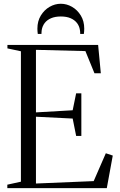

<svg xmlns="http://www.w3.org/2000/svg" viewBox="-20 -976 625 996"><path d="M88.5 -33.5V-710L18.5 -725V-743H489L503 -596H470L423 -711L166.5 -717.5V-393L357 -404L375 -492H402V-271H375L357 -361L166.5 -370.5V-24L466 -36.5L529 -181L565 -169L534 0H18V-18ZM295.5 -956.5Q326 -956.5 353.8 -940.5Q381.5 -924.5 399.2 -895.5Q417 -866.5 417 -827.5Q417 -820 416.5 -814Q416 -808 415 -800H396Q396 -805.5 395.8 -810.8Q395.5 -816 394.5 -820.5Q391.5 -841 379.2 -856.8Q367 -872.5 346.2 -881.5Q325.5 -890.5 295.5 -890.5Q266 -890.5 245 -881.5Q224 -872.5 212 -856.8Q200 -841 196.5 -820.5Q196 -816 195.5 -810.8Q195 -805.5 195 -800H176Q175 -808 174.5 -814Q174 -820 174 -827.5Q174 -866.5 191.8 -895.5Q209.5 -924.5 237.2 -940.5Q265 -956.5 295.5 -956.5Z"/></svg>

Font: Merriweather 144pt Light
Style: Regular
Weight: 300
Version: Version 2.100